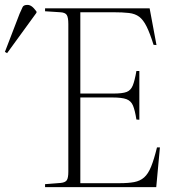

<svg xmlns="http://www.w3.org/2000/svg" viewBox="-129 -764 716 784"><path d="M55 0V-12L119 -17Q138 -19 144 -28.5Q150 -38 150 -63V-666Q150 -693 143.5 -703Q137 -713 117 -714L55 -718V-730H482L510 -580L498 -581Q483 -629 469.5 -656Q456 -683 439.5 -695.5Q423 -708 397.5 -711Q372 -714 333 -714H199V-382H333Q371 -382 388 -388.5Q405 -395 413 -414.5Q421 -434 428 -474H440V-275L428 -276Q422 -314 414 -333Q406 -352 387.5 -359Q369 -366 329 -366H199V-16H359Q395 -16 419 -20.5Q443 -25 459.5 -39.5Q476 -54 488 -83.5Q500 -113 512 -162H524L509 0ZM-100 -547 -109 -552 -49 -708Q-41 -727 -36.5 -735.5Q-32 -744 -17 -744Q-8 -744 0.5 -738Q9 -732 20 -717V-712Z"/></svg>

Font: Literata 72pt ExtraLight
Style: Regular
Weight: 200
Designer: Latin by Veronika Burian and Jose Scaglione. Greek by Irene Vlachou. Cyrillic by Vera Evstafieva.
Foundry: TypeTogether
Version: Version 3.002